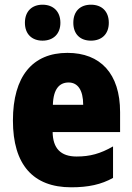

<svg xmlns="http://www.w3.org/2000/svg" viewBox="-20 -787 563 817"><path d="M86 -690C86 -641 117 -614 161 -614C206 -614 237 -642 237 -690C237 -739 206 -767 161 -767C117 -767 86 -740 86 -690ZM292 -690C292 -642 321 -614 367 -614C413 -614 443 -642 443 -690C443 -739 413 -767 367 -767C322 -767 292 -740 292 -690ZM267 -562C119 -562 35 -463 35 -274C35 -86 121 10 283 10C356 10 411 -2 461 -30V-164C407 -133 363 -121 306 -121C238 -121 205 -156 204 -225H491V-310C491 -474 407 -562 267 -562ZM272 -436C310 -436 334 -405 334 -341H205C207 -410 234 -436 272 -436Z"/></svg>

Font: Noto Sans Hebrew Condensed Black
Style: Regular
Weight: 900
Width: 3
Designer: Monotype Design Team
Foundry: Monotype Imaging Inc.
Version: Version 2.004